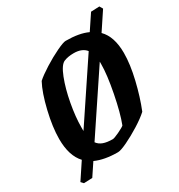

<svg xmlns="http://www.w3.org/2000/svg" viewBox="-175 -801 915 980"><g transform="rotate(-30 282.5 -311.0)"><path d="M496 -559Q544 -511 544 -414Q544 -348 523.5 -262Q503 -176 475 -107Q449 -83 405 -55.5Q361 -28 321 -9Q281 10 265 10Q186 10 133 -14L85 58L35 60L22 46L85 -49Q38 -99 38 -198Q38 -267 59.5 -357.5Q81 -448 109 -500Q132 -521 176.5 -549Q221 -577 262 -596.5Q303 -616 317 -616Q397 -616 446 -593L504 -680L554 -682L565 -663ZM166 -172 393 -512Q370 -541 321 -541Q287 -541 263 -531Q239 -521 216.5 -463.5Q194 -406 180 -330Q166 -254 166 -194ZM415 -437 186 -94Q198 -77 219.5 -69Q241 -61 275 -61Q284 -61 314.5 -75.5Q345 -90 352 -97Q375 -156 395 -258.5Q415 -361 415 -423Z"/></g></svg>

Font: Grenze SemiBold
Style: Italic
Weight: 600
Italic angle: -10°
Designer: Renata Polastri
Foundry: Omnibus-Type
Version: Version 1.002; ttfautohint (v1.8)